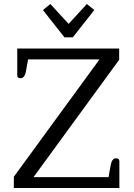

<svg xmlns="http://www.w3.org/2000/svg" viewBox="-20 -937 669 957"><path d="M194 -887 231 -917 322 -818 413 -917 450 -887 343 -751H301ZM49 -56 476 -641H120L110 -585Q104 -547 82 -547Q66 -547 66 -562V-695H574V-639L147 -54H521L531 -110Q537 -148 558 -148Q575 -148 575 -133V0H49Z"/></svg>

Font: Maitree
Style: Regular
Weight: 400
Designer: CadsonDemak Team
Foundry: CadsonDemak
Version: Version 1.001